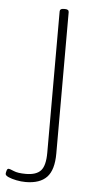

<svg xmlns="http://www.w3.org/2000/svg" viewBox="-90 -559 426 805"><g transform="rotate(5 123.0 -156.5)"><path d="M49 212Q30 212 10 208Q-10 204 -23.5 198Q-37 192 -37 185Q-37 180 -34.5 171.5Q-32 163 -27 163Q-21 163 -4 170.5Q13 178 47 178Q91 178 110 157Q129 136 129 82V-513Q129 -525 145 -525H151Q167 -525 167 -513V82Q167 151 138 181.5Q109 212 49 212Z"/></g></svg>

Font: Asap Semi Expanded Thin
Style: Regular
Weight: 100
Width: 6
Designer: Pablo Cosgaya
Foundry: Omnibus-Type
Version: Version 3.001; ttfautohint (v1.8.4.7-5d5b)